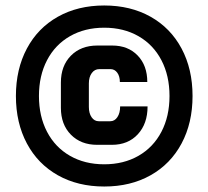

<svg xmlns="http://www.w3.org/2000/svg" viewBox="-20 -699 760 700"><path d="M38 -349Q38 -447 78 -522Q118 -597 191 -638Q264 -679 360 -679Q456 -679 529 -638Q602 -597 642 -522Q682 -447 682 -349Q682 -251 642 -176Q602 -101 529 -60Q456 -19 360 -19Q264 -19 191 -60Q118 -101 78 -176Q38 -251 38 -349ZM598 -349Q598 -423 568.5 -479.5Q539 -536 485 -567Q431 -598 360 -598Q289 -598 235 -567Q181 -536 151.5 -479.5Q122 -423 122 -349Q122 -275 151.5 -218.5Q181 -162 235 -131Q289 -100 360 -100Q431 -100 485 -131Q539 -162 568.5 -218.5Q598 -275 598 -349ZM202 -306V-398Q202 -459 238.5 -496Q275 -533 335 -533H389Q447 -533 482 -496.5Q517 -460 517 -400H417Q417 -421 407.5 -434Q398 -447 383 -447H342Q325 -447 314.5 -432.5Q304 -418 304 -395V-309Q304 -286 314 -271.5Q324 -257 340 -257H382Q398 -257 408 -272Q418 -287 418 -311H518Q518 -248 482.5 -209.5Q447 -171 388 -171H334Q275 -171 238.5 -208Q202 -245 202 -306Z"/></svg>

Font: Stavian Bold
Style: Bold
Weight: 700
Version: Version 1.000; ttfautohint (v1.6)